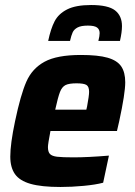

<svg xmlns="http://www.w3.org/2000/svg" viewBox="-20 -737 536 765"><path d="M21 -113Q21 -164 40 -254Q62 -359 85 -411.5Q108 -464 157.5 -491Q207 -518 302 -518Q371 -518 409 -507Q447 -496 463 -472.5Q479 -449 479 -409Q479 -365 455 -254L446 -215H181Q171 -163 171 -151Q171 -132 179 -123.5Q187 -115 207.5 -112.5Q228 -110 273 -110Q330 -110 414 -117L391 -9Q361 -1 313.5 3.5Q266 8 221 8Q145 8 101.5 -4.5Q58 -17 39.5 -43.5Q21 -70 21 -113ZM324 -300 327 -313Q335 -356 335 -371Q335 -392 324.5 -398.5Q314 -405 285 -405Q255 -405 241 -398Q227 -391 219 -370.5Q211 -350 200 -300ZM466 -633Q466 -609 458 -574H372Q377 -594 377 -605Q377 -620 366.5 -627.5Q356 -635 330 -635Q303 -635 289 -627.5Q275 -620 269.5 -608Q264 -596 259 -574H172Q182 -622 197.5 -652Q213 -682 247.5 -699.5Q282 -717 343 -717Q411 -717 438.5 -695.5Q466 -674 466 -633Z"/></svg>

Font: Saira Semi Condensed
Style: Bold Italic
Weight: 700
Width: 4
Italic angle: -12°
Designer: Hector Gatti with collaboration of the Omnibus-Type team
Foundry: Omnibus-Type
Version: Version 1.001; ttfautohint (v1.8)